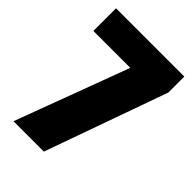

<svg xmlns="http://www.w3.org/2000/svg" viewBox="-193 -725 809 809"><g transform="rotate(45 211.0 -321.0)"><path d="M417 -642V-547L222 0H41L230 -507H10V-642Z"/></g></svg>

Font: Teko
Style: Bold
Weight: 700
Designer: Manushi Parikh, Jonny Pinhorn
Foundry: Indian Type Foundry
Version: Version 1.106;PS 1.0;hotconv 1.0.78;makeotf.lib2.5.61930; tt